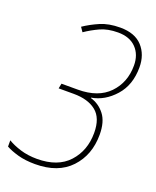

<svg xmlns="http://www.w3.org/2000/svg" viewBox="-153 -804 726 896"><g transform="rotate(20 210.0 -356.5)"><path d="M131 11Q245 11 306.5 -54.5Q368 -120 368 -221Q368 -285 340.5 -320.5Q313 -356 271 -368V-370Q336 -381 385.5 -436.5Q435 -492 435 -580Q435 -643 398 -683.5Q361 -724 288 -724Q231 -724 189.5 -706Q148 -688 114 -665L129 -643Q161 -665 198 -682Q235 -699 286 -699Q344 -699 376 -666Q408 -633 408 -579Q408 -495 354.5 -439.5Q301 -384 200 -384H119L114 -359H189Q260 -359 300.5 -326.5Q341 -294 341 -220Q341 -132 287.5 -73.5Q234 -15 131 -15Q86 -15 48.5 -26.5Q11 -38 -15 -54V-23Q8 -10 45 0.5Q82 11 131 11Z"/></g></svg>

Font: Noto Sans UI SemiCondensed Thin
Style: Italic
Weight: 250
Width: 4
Italic angle: -12°
Designer: Monotype Design Team
Foundry: Monotype Imaging Inc.
Version: Version 1.901